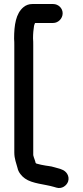

<svg xmlns="http://www.w3.org/2000/svg" viewBox="-20 -744 410 953"><path d="M244 -724H140C124 -724 109 -719 96 -708C59 -677 50 -620 50 -552C51 -541 51 -530 51 -520V13C51 45 61 66 67 90C71 111 88 131 104 142C140 168 202 170 249 184L259 187C287 196 311 177 318 157C327 129 308 105 288 98L278 94C260 90 241 82 221 80L207 78C192 76 176 72 161 68C160 67 159 66 157 65C154 51 148 40 145 26V-520C145 -531 145 -542 144 -554C144 -578 146 -597 149 -616C149 -619 153 -627 154 -630H244C269 -630 291 -652 291 -678C291 -704 269 -724 244 -724Z"/></svg>

Font: Electronic
Style: ExBlk
Weight: 900
Version: Version 1.011